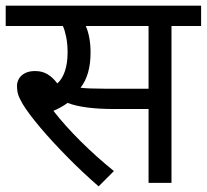

<svg xmlns="http://www.w3.org/2000/svg" viewBox="-20 -642 726 674"><path d="M262.7 -334Q290 -330.6 347.7 -330.6H501.5V-550.8H281.2Q297.9 -512.2 297.9 -457.5Q297.9 -378.9 262.7 -334ZM686 -550.8H582V0H501.5V-259.3H380.9Q272.9 -259.3 217.3 -280.8Q195.3 -264.6 167.5 -252.9Q208.5 -200.2 263.7 -145.5Q318.8 -90.8 379.9 -41.5L326.2 12.2Q270.5 -36.1 216.3 -91.1Q162.1 -146 120.6 -195.3Q79.1 -244.6 59.6 -276.9Q47.9 -296.9 43.7 -310.5Q39.6 -324.2 39.6 -339.8Q39.6 -353 46.1 -365Q52.7 -377 67.1 -384.8Q81.5 -392.6 103.5 -392.6Q128.4 -392.6 147.2 -381.1Q166 -369.6 181.2 -349.1Q198.7 -364.7 208 -392.6Q217.3 -420.4 217.3 -458Q217.3 -487.8 212.4 -512Q207.5 -536.1 200.7 -550.8H0V-622.1H686Z"/></svg>

Font: NotoSans
Style: Regular
Weight: 400
Designer: Monotype Design team
Foundry: Monotype Imaging Inc.
Version: Version 1.04; ttfautohint (v1.4.1)